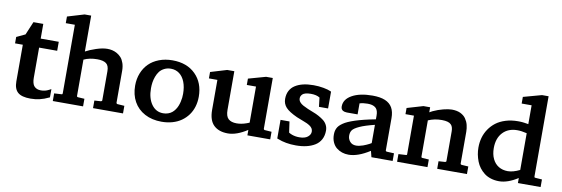

<svg xmlns="http://www.w3.org/2000/svg" viewBox="-54 -1141 4564 1558"><g transform="rotate(10 2227.5 -362.5)"><path d="M225.1 -158.7Q225.1 -137.2 229 -121.1Q232.9 -105 239.7 -95.2Q246.6 -85.4 256.6 -79.3Q266.6 -73.2 277.1 -70.8Q287.6 -68.4 300.8 -68.4Q334 -68.4 363.8 -84L381.8 -93.3V-25.4L375 -22.5Q305.2 12.2 227.5 12.2Q154.3 12.2 122.6 -15.9Q90.8 -43.9 90.8 -105.5V-407.7H26.9V-460.4L98.1 -494.1L144 -603H225.1V-481.9H374V-407.7H225.1Z M596.2 -440.9Q628.4 -459 681.2 -476.6Q733.9 -494.1 773.4 -494.1Q793.9 -494.1 813.5 -489.7Q833 -485.4 853 -474.1Q873 -462.9 887.9 -446Q902.8 -429.2 912.1 -401.6Q921.4 -374 921.4 -339.4V-75.7Q922.4 -68.4 929.7 -66.4H930.2H932.1L988.3 -62.5V0H741.2V-62.5L793.5 -65.9Q795.4 -66.4 795.9 -66.4Q799.3 -67.4 801.8 -69.6Q804.2 -71.8 804.2 -75.2V-315.4Q804.2 -361.3 780.3 -378.9Q756.3 -396.5 707 -396.5Q643.6 -396.5 596.2 -374V-75.2Q596.2 -70.3 598.9 -68.4Q601.6 -66.4 605 -65.9L659.2 -62.5V0H409.7V-63L468.8 -66.4Q475.1 -66.9 476.8 -68.8Q478.5 -70.8 478.5 -75.7V-640.6H403.8V-695.3L542 -736.8H596.2Z M1176.3 -241.2Q1176.3 -158.7 1212.4 -108.2Q1248.5 -57.6 1308.1 -57.6Q1330.1 -57.6 1348.9 -64.2Q1367.7 -70.8 1381.1 -81.8Q1394.5 -92.8 1405 -107.9Q1415.5 -123 1422.1 -139.4Q1428.7 -155.8 1433.1 -174.1Q1437.5 -192.4 1439.2 -208.7Q1440.9 -225.1 1440.9 -241.2Q1440.9 -296.9 1424.6 -338.6Q1408.2 -380.4 1378.4 -402.6Q1348.6 -424.8 1309.1 -424.8Q1278.8 -424.8 1254.6 -412.6Q1230.5 -400.4 1216.1 -381.6Q1201.7 -362.8 1192.4 -337.4Q1183.1 -312 1179.7 -288.6Q1176.3 -265.1 1176.3 -241.2ZM1045.9 -240.2Q1045.9 -295.4 1064.5 -342.3Q1083 -389.2 1116.7 -422.6Q1150.4 -456.1 1200.2 -475.1Q1250 -494.1 1310.1 -494.1Q1429.2 -494.1 1499.8 -424.1Q1570.3 -354 1570.3 -240.2Q1570.3 -196.3 1558.6 -157.5Q1546.9 -118.7 1524.2 -87.6Q1501.5 -56.6 1469.7 -34.2Q1438 -11.7 1396.5 0.2Q1355 12.2 1307.1 12.2Q1228 12.2 1168.5 -19.5Q1108.9 -51.3 1077.4 -108.2Q1045.9 -165 1045.9 -240.2Z M1818.4 -175.8Q1818.4 -123 1841.6 -101.8Q1864.7 -80.6 1909.2 -80.6Q1918.5 -80.6 1928.2 -81.5Q1938 -82.5 1948.2 -84.2Q1958.5 -85.9 1969 -88.9Q1979.5 -91.8 1990.5 -95.7Q2001.5 -99.6 2013.2 -104.5V-401.9H1937.5V-454.1L2080.1 -494.1H2135.3V-75.7Q2136.2 -68.4 2143.6 -66.4Q2145 -66.4 2146 -66.4L2201.2 -62.5V0H2013.2V-44.9Q1925.3 12.2 1853.5 12.2Q1778.8 12.2 1737.1 -27.8Q1695.3 -67.9 1695.3 -154.3V-400.9H1625.5V-453.6L1759.8 -494.1H1818.4Z M2472.7 -494.1Q2515.1 -494.1 2554.4 -486.8Q2593.8 -479.5 2613.3 -470.2L2620.1 -466.8V-328.6H2544.9L2536.1 -403.8Q2508.8 -421.4 2462.4 -421.4Q2437 -421.4 2419.2 -416.5Q2401.4 -411.6 2393.3 -403.1Q2385.3 -394.5 2382.1 -386.7Q2378.9 -378.9 2378.9 -369.6Q2378.9 -353 2389.9 -339.4Q2400.9 -325.7 2418.9 -316.2Q2437 -306.6 2460 -296.4Q2482.9 -286.1 2506.8 -277.6Q2530.8 -269 2553.7 -256.3Q2576.7 -243.7 2594.7 -229.7Q2612.8 -215.8 2623.8 -194.8Q2634.8 -173.8 2634.8 -148.4Q2634.8 -106.9 2618.2 -75.7Q2601.6 -44.4 2571.5 -25.6Q2541.5 -6.8 2502 2.7Q2462.4 12.2 2414.1 12.2Q2329.1 12.2 2264.2 -14.2L2256.3 -17.1V-170.4H2330.1L2342.8 -80.6Q2355.5 -72.8 2369.6 -67.6Q2383.8 -62.5 2398.7 -60.1Q2413.6 -57.6 2429.7 -57.6Q2476.1 -57.6 2499.3 -76.7Q2522.5 -95.7 2522.5 -119.6Q2522.5 -134.8 2515.6 -146.2Q2508.8 -157.7 2492.2 -168.7Q2475.6 -179.7 2446.3 -190.4L2384.3 -214.8Q2316.4 -245.6 2289.8 -274.9Q2263.2 -304.2 2263.2 -345.2Q2263.2 -383.3 2278.3 -412.1Q2293.5 -440.9 2321.8 -458.7Q2350.1 -476.6 2387.7 -485.4Q2425.3 -494.1 2472.7 -494.1Z M2826.7 -142.1Q2826.7 -113.8 2845 -92.5Q2863.3 -71.3 2896 -71.3Q2908.7 -71.3 2924.1 -74.7Q2939.5 -78.1 2952.4 -82.5Q2965.3 -86.9 2979.2 -93.3Q2993.2 -99.6 3001.5 -104Q3009.8 -108.4 3017.6 -113.3V-263.7Q2938 -244.1 2895 -224.4Q2852.1 -204.6 2839.4 -186.8Q2826.7 -168.9 2826.7 -142.1ZM2726.1 -363.8Q2726.1 -422.9 2789.6 -458.5Q2853 -494.1 2958.5 -494.1Q3021.5 -494.1 3061.8 -477.3Q3102.1 -460.4 3121.3 -426.8Q3140.6 -393.1 3140.6 -340.8V-75.7Q3140.6 -71.8 3142.8 -69.3Q3145 -66.9 3150.9 -65.9L3210 -63V0H3035.2L3022.5 -50.3Q2924.8 12.2 2847.7 12.2Q2819.3 12.2 2793.9 3.7Q2768.6 -4.9 2748 -21.5Q2727.5 -38.1 2715.3 -65.4Q2703.1 -92.8 2703.1 -127.4Q2703.1 -142.6 2705.3 -154.5Q2707.5 -166.5 2713.4 -179.4Q2719.2 -192.4 2729.7 -203.4Q2740.2 -214.4 2756.6 -225.8Q2772.9 -237.3 2796.6 -247.8Q2820.3 -258.3 2851.8 -268.6Q2883.3 -278.8 2924.8 -289.1Q2966.3 -299.3 3017.6 -309.1V-340.3Q3017.6 -359.9 3013.4 -374.3Q3009.3 -388.7 3001.7 -397.7Q2994.1 -406.7 2982.4 -412.4Q2970.7 -418 2957.8 -420.2Q2944.8 -422.4 2928.7 -422.4Q2911.1 -422.4 2895 -420.2Q2878.9 -418 2864.3 -413.6V-322.8H2775.4Q2754.4 -323.7 2743.7 -330.1Q2731.4 -337.4 2727.5 -351.6Q2726.1 -357.4 2726.1 -363.8Z M3640.1 -317.9Q3640.1 -327.1 3639.2 -335Q3638.2 -342.8 3636.2 -350.3Q3634.3 -357.9 3630.9 -363.8Q3627.4 -369.6 3622.3 -375Q3617.2 -380.4 3610.1 -384.3Q3603 -388.2 3593.8 -390.9Q3584.5 -393.6 3572.8 -395Q3561 -396.5 3546.9 -396.5Q3514.6 -396.5 3487.5 -390.9Q3460.4 -385.3 3434.1 -374V-75.2Q3434.1 -70.8 3435.8 -68.8Q3437.5 -66.9 3443.8 -65.9L3497.1 -62.5V0H3246.6V-63L3306.6 -66.4Q3310.1 -66.4 3312 -67.1Q3314 -67.9 3314.9 -69.1Q3315.9 -70.3 3316.2 -71.8Q3316.4 -73.2 3316.4 -75.2V-392.1H3246.6V-442.9L3378.9 -481.9H3434.1V-440.4L3458.5 -453.6Q3499.5 -472.7 3541.7 -483.4Q3584 -494.1 3611.3 -494.1Q3632.3 -494.1 3650.6 -490.5Q3668.9 -486.8 3682.9 -480Q3696.8 -473.1 3708 -464.1Q3719.2 -455.1 3727.3 -443.4Q3735.4 -431.6 3741.2 -419.2Q3747.1 -406.7 3750.5 -392.6Q3753.9 -378.4 3755.6 -364.7Q3757.3 -351.1 3757.3 -336.4V-75.7Q3757.3 -67.4 3767.6 -65.9L3822.3 -62.5V0H3577.1V-62.5L3629.9 -65.9Q3632.8 -66.4 3634.8 -67.4Q3636.7 -68.4 3637.7 -69.3Q3638.7 -70.3 3639.4 -71.8Q3640.1 -73.2 3640.1 -74Q3640.1 -74.7 3640.1 -75.2Z M4000 -245.6Q4000 -194.8 4018.1 -157.2Q4036.1 -119.6 4068.6 -100.1Q4101.1 -80.6 4144 -80.6Q4165 -80.6 4189.7 -87.4Q4214.4 -94.2 4242.2 -107.9V-410.6Q4198.2 -421.4 4163.6 -421.4Q4088.9 -421.4 4044.4 -374.3Q4000 -327.1 4000 -245.6ZM3876.5 -228.5Q3876.5 -271 3887.2 -309.6Q3897.9 -348.1 3920.9 -382.1Q3943.8 -416 3976.3 -440.7Q4008.8 -465.3 4054.9 -479.7Q4101.1 -494.1 4156.2 -494.1Q4164.1 -494.1 4172.6 -493.9Q4181.2 -493.7 4189.7 -492.9Q4198.2 -492.2 4206.8 -491Q4215.3 -489.7 4224.4 -488.3Q4233.4 -486.8 4242.2 -485.4V-640.6H4160.2V-695.3L4311 -736.8H4365.2V-75.7Q4365.2 -71.3 4366.9 -69.1Q4368.7 -66.9 4375 -66.4L4429.2 -62.5V0H4242.2V-41.5Q4158.7 12.2 4087.9 12.2Q4051.3 12.2 4019.8 2.2Q3988.3 -7.8 3965.6 -25.4Q3942.9 -43 3925.5 -65.9Q3908.2 -88.9 3897.7 -116.2Q3887.2 -143.6 3881.8 -171.6Q3876.5 -199.7 3876.5 -228.5Z"/></g></svg>

Font: TAML ThiruValluvar
Style: Bold
Weight: 400
Version: Version 0.271; dev 7ad24fM